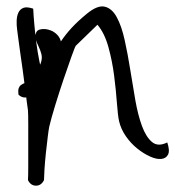

<svg xmlns="http://www.w3.org/2000/svg" viewBox="-20 -586 554 607"><path d="M68.4 -16.6Q69.3 -29.3 69.3 -60.5V-193.4Q69.3 -224.6 68.4 -237.3Q67.4 -243.2 64.9 -262.7Q62.5 -282.2 59.1 -308.6Q55.7 -335 51.8 -364.3Q47.9 -393.6 43.9 -419.9Q40 -446.3 37.6 -465.8Q35.2 -485.4 34.2 -492.2Q32.2 -505.9 32.7 -520.5Q33.2 -535.2 38.1 -545.9Q43 -556.6 53.7 -561Q64.5 -565.4 85 -558.6Q85.9 -538.1 88.4 -510.3Q90.8 -482.4 94.7 -452.1Q98.6 -421.9 104.5 -392.6Q110.4 -363.3 119.1 -338.9Q131.8 -375 144 -402.8Q156.2 -430.7 171.9 -454.1Q187.5 -477.5 207 -498.5Q226.6 -519.5 253.9 -542Q288.1 -570.3 311 -564.9Q334 -559.6 349.1 -531.7Q364.3 -503.9 374 -460Q383.8 -416 391.6 -366.7Q399.4 -317.4 407.7 -270Q416 -222.7 428.7 -188Q441.4 -153.3 460.4 -137.2Q479.5 -121.1 508.8 -135.7Q517.6 -109.4 511.2 -97.2Q504.9 -85 489.7 -83.5Q474.6 -82 454.1 -91.3Q433.6 -100.6 413.6 -116.7Q393.6 -132.8 377.9 -155.3Q362.3 -177.7 356.4 -203.1Q352.5 -220.7 349.6 -260.7Q346.7 -300.8 340.8 -346.7Q335 -392.6 322.8 -437Q310.5 -481.4 288.1 -507.8L219.7 -441.4Q216.8 -437.5 205.6 -406.2Q194.3 -375 180.7 -334.5Q167 -293.9 154.3 -252.4Q141.6 -210.9 135.7 -185.5Q133.8 -176.8 130.9 -152.8Q127.9 -128.9 125 -101.6Q122.1 -74.2 120.6 -50.3Q119.1 -26.4 119.1 -16.6Q110.4 1 93.8 1Q77.1 1 68.4 -16.6ZM38.3 -287Q36.7 -300.3 39.1 -307Q41.5 -313.7 46.4 -317.3Q51.3 -320.9 59.1 -324Q66.8 -327 75 -333.7Q83.2 -340.4 92.1 -352.6Q101.1 -364.8 109.3 -387.6Q114.1 -402.1 110.9 -414.9Q107.6 -427.7 101.9 -439.3Q96.2 -451 92.9 -461.9Q89.7 -472.7 94.6 -483.8Q97.8 -490.5 106 -492.7Q114.1 -494.9 122.7 -494.1Q131.3 -493.3 139.4 -490.2Q147.6 -487.2 151.7 -483.8Q171.3 -470.5 174.1 -447.1Q177 -423.8 168.8 -397.4Q160.6 -371 143.9 -345.4Q127.2 -319.8 108 -302.6Q88.9 -285.3 70.1 -279.5Q51.3 -273.7 38.3 -287Z"/></svg>

Font: Over the Rainbow
Style: Regular
Weight: 400
Designer: Kimberly Geswein
Foundry: Kimberly Geswein
Version: Version 1.002 2010